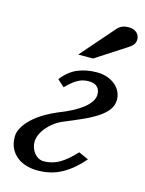

<svg xmlns="http://www.w3.org/2000/svg" viewBox="-113 -801 667 882"><g transform="rotate(15 220.0 -360.0)"><path d="M421.9 -396Q421.9 -370.6 407.5 -349.9Q393.1 -329.1 365.7 -310.3Q338.4 -291.5 298.8 -273.4Q259.3 -255.4 209 -234.9Q187.5 -226.1 168.7 -212.2Q149.9 -198.2 136 -181.6Q122.1 -165 114 -146.7Q106 -128.4 106 -110.8Q106 -98.1 110.4 -85Q114.7 -71.8 123 -60.8Q131.3 -49.8 143.1 -43Q154.8 -36.1 169.9 -36.1Q210 -36.1 244.4 -56.4Q278.8 -76.7 316.9 -118.2L363.8 -97.2Q321.3 -46.4 269.8 -17.1Q218.3 12.2 152.8 12.2Q124.5 12.2 98.9 4.6Q73.2 -2.9 54 -18.3Q34.7 -33.7 23.4 -56.6Q12.2 -79.6 12.2 -110.8Q12.2 -134.3 25.9 -157.2Q39.6 -180.2 62 -200.9Q84.5 -221.7 113.5 -239Q142.6 -256.3 172.9 -269Q209.5 -283.2 238.3 -298.3Q267.1 -313.5 287.4 -329.6Q307.6 -345.7 318.4 -362.3Q329.1 -378.9 329.1 -396Q329.1 -404.8 326.7 -413.6Q324.2 -422.4 318.1 -429.4Q312 -436.5 301.5 -440.7Q291 -444.8 274.9 -444.8Q260.7 -444.8 248 -441.7Q235.4 -438.5 223.1 -431.6Q210.9 -424.8 198 -414.1Q185.1 -403.3 169.9 -388.2L137.2 -418Q169.4 -460 210.4 -477.1Q251.5 -494.1 301.8 -494.1Q329.6 -494.1 351.8 -485.8Q374 -477.5 389.6 -464.1Q405.3 -450.7 413.6 -432.9Q421.9 -415 421.9 -396ZM440.4 -689Q440.4 -674.8 434.1 -665.3Q427.7 -655.8 416.5 -647.9L266.6 -550.8H196.3L332.5 -707Q337.4 -712.9 342.8 -717.3Q348.1 -721.7 354.7 -725.1Q361.3 -728.5 369.9 -730.2Q378.4 -731.9 389.6 -731.9Q402.8 -731.9 412.4 -728Q421.9 -724.1 428 -718Q434.1 -711.9 437.3 -704.1Q440.4 -696.3 440.4 -689Z"/></g></svg>

Font: Charis SIL Cyr
Style: Italic
Weight: 400
Italic angle: -11°
Foundry: SIL International
Version: Version 5.000